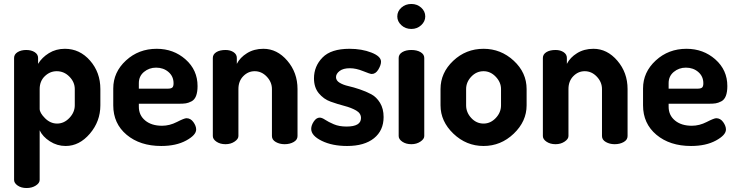

<svg xmlns="http://www.w3.org/2000/svg" viewBox="-20 -727 3714 968"><path d="M51 180V-435Q51 -453 68.5 -464Q86 -475 112 -475Q138 -475 155 -464Q172 -453 172 -435V-405Q191 -437 226.5 -459Q262 -481 307 -481Q382 -481 434 -421.5Q486 -362 486 -278V-196Q486 -115 433 -53Q380 9 311 9Q268 9 231.5 -14.5Q195 -38 180 -70V180Q180 196 160.5 208.5Q141 221 114 221Q87 221 69 208.5Q51 196 51 180ZM180 -178Q180 -158 207 -131Q234 -104 268 -104Q303 -104 330 -132.5Q357 -161 357 -196V-278Q357 -313 330 -340.5Q303 -368 266 -368Q232 -368 206 -343Q180 -318 180 -278Z M551 -196V-281Q551 -363 615 -422Q679 -481 770 -481Q855 -481 915.5 -427.5Q976 -374 976 -293Q976 -263 968.5 -243.5Q961 -224 945.5 -216Q930 -208 917 -206Q904 -204 883 -204H680V-189Q680 -146 712 -119.5Q744 -93 797 -93Q835 -93 872 -112Q909 -131 920 -131Q941 -131 955 -111.5Q969 -92 969 -74Q969 -46 918.5 -18.5Q868 9 793 9Q686 9 618.5 -47.5Q551 -104 551 -196ZM680 -280H826Q842 -280 848.5 -285.5Q855 -291 855 -307Q855 -342 829.5 -364Q804 -386 767 -386Q732 -386 706 -364.5Q680 -343 680 -308Z M1053 -41V-435Q1053 -453 1070.5 -464Q1088 -475 1117 -475Q1141 -475 1157.5 -464Q1174 -453 1174 -435V-405Q1190 -437 1225.5 -459Q1261 -481 1308 -481Q1377 -481 1428.5 -421Q1480 -361 1480 -278V-41Q1480 -22 1460.5 -11Q1441 0 1415 0Q1390 0 1370.5 -11Q1351 -22 1351 -41V-278Q1351 -313 1325 -340.5Q1299 -368 1264 -368Q1231 -368 1206.5 -343Q1182 -318 1182 -278V-41Q1182 -26 1162.5 -13Q1143 0 1117 0Q1090 0 1071.5 -12.5Q1053 -25 1053 -41Z M1549 -77Q1549 -95 1562 -114.5Q1575 -134 1592 -134Q1603 -134 1619.5 -123Q1636 -112 1663 -100.5Q1690 -89 1727 -89Q1800 -89 1800 -132Q1800 -156 1775.5 -170Q1751 -184 1716.5 -193Q1682 -202 1647 -214.5Q1612 -227 1587.5 -256.5Q1563 -286 1563 -332Q1563 -393 1606 -437Q1649 -481 1742 -481Q1804 -481 1852.5 -462Q1901 -443 1901 -416Q1901 -399 1887.5 -376.5Q1874 -354 1854 -354Q1846 -354 1810.5 -368.5Q1775 -383 1744 -383Q1710 -383 1692 -369Q1674 -355 1674 -338Q1674 -321 1692 -310Q1710 -299 1736.5 -293Q1763 -287 1794 -276.5Q1825 -266 1851.5 -252Q1878 -238 1896 -208.5Q1914 -179 1914 -137Q1914 -69 1865.5 -30Q1817 9 1730 9Q1655 9 1602 -17Q1549 -43 1549 -77Z M1983 -644Q1983 -670 2003.5 -688.5Q2024 -707 2054 -707Q2083 -707 2103.5 -688.5Q2124 -670 2124 -644Q2124 -619 2103.5 -600Q2083 -581 2054 -581Q2024 -581 2003.5 -600Q1983 -619 1983 -644ZM1990 -41V-435Q1990 -453 2008 -464Q2026 -475 2054 -475Q2082 -475 2100.5 -464Q2119 -453 2119 -435V-41Q2119 -26 2099.5 -13Q2080 0 2054 0Q2027 0 2008.5 -12.5Q1990 -25 1990 -41Z M2201 -196V-278Q2201 -360 2265 -420.5Q2329 -481 2418 -481Q2505 -481 2570 -421Q2635 -361 2635 -278V-196Q2635 -115 2570 -53Q2505 9 2418 9Q2331 9 2266 -53Q2201 -115 2201 -196ZM2330 -196Q2330 -160 2356 -132Q2382 -104 2418 -104Q2453 -104 2479.5 -132Q2506 -160 2506 -196V-278Q2506 -312 2479.5 -340Q2453 -368 2418 -368Q2382 -368 2356 -340.5Q2330 -313 2330 -278Z M2717 -41V-435Q2717 -453 2734.5 -464Q2752 -475 2781 -475Q2805 -475 2821.5 -464Q2838 -453 2838 -435V-405Q2854 -437 2889.5 -459Q2925 -481 2972 -481Q3041 -481 3092.5 -421Q3144 -361 3144 -278V-41Q3144 -22 3124.5 -11Q3105 0 3079 0Q3054 0 3034.5 -11Q3015 -22 3015 -41V-278Q3015 -313 2989 -340.5Q2963 -368 2928 -368Q2895 -368 2870.5 -343Q2846 -318 2846 -278V-41Q2846 -26 2826.5 -13Q2807 0 2781 0Q2754 0 2735.5 -12.5Q2717 -25 2717 -41Z M3222 -196V-281Q3222 -363 3286 -422Q3350 -481 3441 -481Q3526 -481 3586.5 -427.5Q3647 -374 3647 -293Q3647 -263 3639.5 -243.5Q3632 -224 3616.5 -216Q3601 -208 3588 -206Q3575 -204 3554 -204H3351V-189Q3351 -146 3383 -119.5Q3415 -93 3468 -93Q3506 -93 3543 -112Q3580 -131 3591 -131Q3612 -131 3626 -111.5Q3640 -92 3640 -74Q3640 -46 3589.5 -18.5Q3539 9 3464 9Q3357 9 3289.5 -47.5Q3222 -104 3222 -196ZM3351 -280H3497Q3513 -280 3519.5 -285.5Q3526 -291 3526 -307Q3526 -342 3500.5 -364Q3475 -386 3438 -386Q3403 -386 3377 -364.5Q3351 -343 3351 -308Z"/></svg>

Font: Terminal Dosis
Style: Bold
Weight: 700
Designer: EdgarTolentino, PabloImpallari, IginoMarini
Foundry: EdgarTolentino, PabloImpallari, IginoMarini
Version: Version 1.006